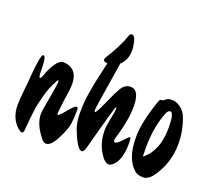

<svg xmlns="http://www.w3.org/2000/svg" viewBox="-124 -897 1221 1087"><g transform="rotate(20 486.5 -354.0)"><path d="M351 -222Q351 -173 346 -137Q341 -101 310 -40.5Q279 20 249 20Q236 20 224 6Q165 -65 165 -129Q165 -148 178 -216Q196 -318 196 -329.5Q196 -341 192.5 -341Q189 -341 185 -333Q159 -287 143 -228.5Q127 -170 122 -130Q117 -90 111 -18Q111 7 98 7Q92 7 78 -4Q24 -50 24 -130Q24 -164 30.5 -224Q37 -284 38 -307Q49 -446 65 -446Q74 -446 78 -426.5Q82 -407 82 -382.5Q82 -358 83.5 -338Q85 -318 91 -318Q97 -318 108 -350Q119 -382 140.5 -414.5Q162 -447 187 -447Q212 -447 231 -436Q274 -414 274 -344Q274 -320 268 -285Q262 -250 257.5 -208.5Q253 -167 253 -161.5Q253 -156 257 -156Q265 -156 297.5 -196Q330 -236 342 -236Q351 -236 351 -222Z M691 -140Q691 -61 662 -19Q640 9 624 9Q608 9 592 -7Q536 -72 536 -163Q536 -193 543 -225Q555 -280 555 -296Q555 -312 553 -312Q547 -312 474 -37Q465 -9 455 -9Q428 -9 391 -102Q371 -146 371 -208Q371 -278 379.5 -326Q388 -374 390 -385.5Q392 -397 397.5 -422.5Q403 -448 405 -456Q417 -506 421 -527Q396 -527 396 -542Q396 -549 402 -557Q457 -644 480 -711Q484 -728 496 -728Q512 -728 520 -697Q528 -666 528 -643Q528 -585 490 -550Q445 -271 445 -257Q445 -243 449 -243Q453 -243 463.5 -261.5Q474 -280 497 -332.5Q520 -385 535 -410Q557 -447 591 -447Q645 -447 645 -346Q645 -264 607 -139Q606 -135 606 -131Q606 -120 616.5 -120Q627 -120 653.5 -149Q680 -178 685.5 -178Q691 -178 691 -140Z M955 -236Q955 -115 885 -21Q860 11 829.5 11Q799 11 781 -4Q716 -58 716 -189Q716 -280 765 -421Q769 -431 772 -433.5Q775 -436 782.5 -436Q790 -436 801 -446.5Q812 -457 837.5 -457Q863 -457 889 -438Q915 -419 927 -387Q955 -312 955 -236ZM872 -301Q872 -393 849 -393Q838 -393 829 -376Q789 -281 789 -149Q789 -116 790 -99Q872 -162 872 -301Z"/></g></svg>

Font: Devonshire
Style: Regular
Weight: 400
Designer: Astigmatic (AOETI)
Foundry: Astigmatic (AOETI)
Version: Version 1.001